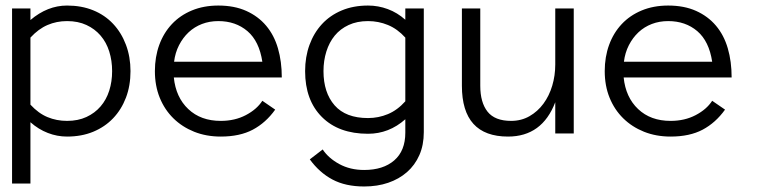

<svg xmlns="http://www.w3.org/2000/svg" viewBox="-20 -486 2769 699"><path d="M455.1 -227.1Q455.1 -173.8 438.5 -130.4Q421.9 -86.9 391.8 -55.4Q361.8 -23.9 319.3 -6.3Q276.9 11.2 224.1 11.2Q188 11.2 154.1 -2Q120.1 -15.1 90.8 -41V182.1H23.9V-455.1H90.8V-413.1Q152.8 -465.8 224.1 -465.8Q276.9 -465.8 319.3 -448.5Q361.8 -431.2 391.8 -399.2Q421.9 -367.2 438.5 -323Q455.1 -278.8 455.1 -227.1ZM388.2 -227.1Q388.2 -265.1 377.7 -298.6Q367.2 -332 346.2 -356.4Q325.2 -380.9 294.7 -395Q264.2 -409.2 224.1 -409.2Q186 -409.2 153.1 -395Q120.1 -380.9 90.8 -349.1V-105Q120.1 -73.2 153.1 -59.6Q186 -45.9 224.1 -45.9Q264.2 -45.9 294.7 -60.1Q325.2 -74.2 346.2 -98.6Q367.2 -123 377.7 -156Q388.2 -189 388.2 -227.1Z M612.8 -204.1Q620.1 -131.8 665.5 -88.9Q710.9 -45.9 783.7 -45.9Q835 -45.9 875 -66.9Q915 -87.9 935.1 -119.1L981.9 -86.9Q947.8 -39.1 900.4 -13.9Q853 11.2 783.7 11.2Q731 11.2 687 -6.3Q643.1 -23.9 611.1 -55.4Q579.1 -86.9 561.5 -130.4Q543.9 -173.8 543.9 -227.1Q543.9 -278.8 559.8 -322.5Q575.7 -366.2 605.7 -398.2Q635.7 -430.2 678.7 -448Q721.7 -465.8 774.9 -465.8Q833 -465.8 876.5 -446.3Q919.9 -426.8 949 -392.3Q978 -357.9 991.9 -310.1Q1005.9 -262.2 1005.9 -204.1ZM935.1 -261.2Q923.8 -335.9 880.9 -372.6Q837.9 -409.2 774.9 -409.2Q742.7 -409.2 715.3 -398.7Q688 -388.2 667 -368.7Q646 -349.1 631.8 -321.5Q617.7 -293.9 613.8 -261.2Z M1522.9 -4.9Q1522.9 42 1506.8 78.6Q1490.7 115.2 1461.7 140.6Q1432.6 166 1393.3 179.4Q1354 192.9 1305.7 192.9Q1237.8 192.9 1190.2 167.5Q1142.6 142.1 1107.9 94.2L1154.8 58.1Q1175.8 89.8 1215.3 111.3Q1254.9 132.8 1305.7 132.8Q1375 132.8 1415.3 97.9Q1455.6 63 1455.6 -2.9V-51.8Q1396 1 1319.8 1Q1212.9 1 1151.9 -60.1Q1090.8 -121.1 1090.8 -227.1Q1090.8 -278.8 1106.7 -322.5Q1122.6 -366.2 1152.1 -398.2Q1181.6 -430.2 1224.1 -448Q1266.6 -465.8 1319.8 -465.8Q1356.9 -465.8 1391.8 -452.9Q1426.8 -439.9 1455.6 -414.1V-455.1H1522.9ZM1455.6 -349.1Q1426.8 -380.9 1392.3 -395Q1357.9 -409.2 1319.8 -409.2Q1279.8 -409.2 1249.3 -395Q1218.8 -380.9 1198.7 -356.4Q1178.7 -332 1168.2 -298.6Q1157.7 -265.1 1157.7 -227.1Q1157.7 -148.9 1198.2 -102.5Q1238.8 -56.2 1319.8 -56.2Q1357.9 -56.2 1392.3 -70.6Q1426.8 -85 1455.6 -117.2Z M1661.6 -455.1H1728.5V-173.8Q1728.5 -112.8 1755.1 -79.3Q1781.7 -45.9 1840.8 -45.9Q1877.9 -45.9 1907.7 -63Q1937.5 -80.1 1958.5 -108.6Q1979.5 -137.2 1990.5 -174.1Q2001.5 -210.9 2001.5 -251V-455.1H2068.8V0H2001.5V-113.8Q1953.6 11.2 1829.6 11.2Q1661.6 11.2 1661.6 -173.8Z M2250.5 -204.1Q2257.8 -131.8 2303.2 -88.9Q2348.6 -45.9 2421.4 -45.9Q2472.7 -45.9 2512.7 -66.9Q2552.7 -87.9 2572.8 -119.1L2619.6 -86.9Q2585.4 -39.1 2538.1 -13.9Q2490.7 11.2 2421.4 11.2Q2368.7 11.2 2324.7 -6.3Q2280.8 -23.9 2248.8 -55.4Q2216.8 -86.9 2199.2 -130.4Q2181.6 -173.8 2181.6 -227.1Q2181.6 -278.8 2197.5 -322.5Q2213.4 -366.2 2243.4 -398.2Q2273.4 -430.2 2316.4 -448Q2359.4 -465.8 2412.6 -465.8Q2470.7 -465.8 2514.2 -446.3Q2557.6 -426.8 2586.7 -392.3Q2615.7 -357.9 2629.6 -310.1Q2643.6 -262.2 2643.6 -204.1ZM2572.8 -261.2Q2561.5 -335.9 2518.6 -372.6Q2475.6 -409.2 2412.6 -409.2Q2380.4 -409.2 2353 -398.7Q2325.7 -388.2 2304.7 -368.7Q2283.7 -349.1 2269.5 -321.5Q2255.4 -293.9 2251.5 -261.2Z"/></svg>

Font: Anonymous Pro
Style: Regular
Weight: 400
Monospace: yes
Designer: Mark Simonson
Version: Version 1.003